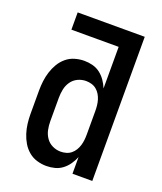

<svg xmlns="http://www.w3.org/2000/svg" viewBox="-138 -824 775 920"><g transform="rotate(20 250.0 -363.5)"><path d="M208 8Q184 8 160 1Q136 -6 117 -22Q98 -38 85.5 -59Q73 -80 65.5 -103.5Q58 -127 55 -151.5Q52 -176 52 -200V-320Q52 -344 55 -368.5Q58 -393 65.5 -416.5Q73 -440 85.5 -461Q98 -482 117 -498Q136 -514 160 -521Q184 -528 208 -528Q230 -528 251 -522.5Q272 -517 289 -504Q306 -491 318.5 -473Q331 -455 339 -435V-647H98V-735H440V0H339V-85Q331 -65 318.5 -47Q306 -29 289 -16Q272 -3 251 2.5Q230 8 208 8ZM249 -80Q263 -80 277 -84Q291 -88 302 -97Q313 -106 320.5 -118.5Q328 -131 332 -144.5Q336 -158 337.5 -172Q339 -186 339 -200V-320Q339 -334 337.5 -348Q336 -362 332 -375.5Q328 -389 320.5 -401.5Q313 -414 302 -423Q291 -432 277 -436Q263 -440 249 -440Q227 -440 207 -430.5Q187 -421 174.5 -403Q162 -385 157.5 -363.5Q153 -342 153 -320V-200Q153 -178 157.5 -156.5Q162 -135 174.5 -117Q187 -99 207 -89.5Q227 -80 249 -80Z"/></g></svg>

Font: Iosevka SS04 Semibold
Style: Regular
Weight: 600
Monospace: yes
Designer: Belleve Invis
Foundry: Belleve Invis
Version: Version 19.0.0; ttfautohint (v1.8.4)